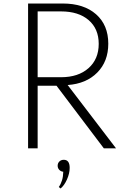

<svg xmlns="http://www.w3.org/2000/svg" viewBox="-20 -845 725 1094"><path d="M140 0H194.5V-356.5H302L571.5 0H641L365.5 -360.5Q471.5 -368 534.2 -431.5Q597 -495 597 -596Q597 -702.5 527.2 -763.8Q457.5 -825 337.5 -825H140ZM194.5 -405V-780H327.5Q427.5 -780 485 -730.5Q542.5 -681 542.5 -595Q542.5 -508 484.2 -456.5Q426 -405 327.5 -405ZM325 229Q346 212.5 361.5 177.8Q377 143 377 111.5Q377 65.5 343.5 65.5Q328 65.5 318.2 75.2Q308.5 85 308.5 99.5Q308.5 113 317.8 122.8Q327 132.5 340.5 133.5Q340 161 333.2 182.8Q326.5 204.5 315 220.5Z"/></svg>

Font: Spartan Light
Style: Regular
Weight: 300
Designer: Matt Bailey, Mirko Velimirovic
Foundry: Matt Bailey
Version: Version 1.003; ttfautohint (v1.8.3)